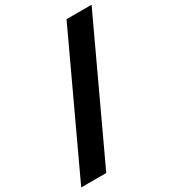

<svg xmlns="http://www.w3.org/2000/svg" viewBox="-283 -915 1016 1129"><g transform="rotate(-30 225.0 -350.0)"><path d="M350 -800H520L100 100H-70Z"/></g></svg>

Font: Albert Sans Black
Style: Italic
Weight: 900
Italic angle: -11.25°
Designer: Andreas Rasmussen
Foundry: a.Foundry
Version: Version 1.025